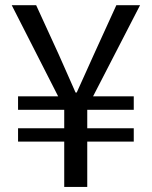

<svg xmlns="http://www.w3.org/2000/svg" viewBox="-20 -733 595 753"><path d="M231.9 0V-177.6H50.8V-229.9H231.9V-302.5H50.8V-355.1H208.1L26 -712.6H121.8L209.4 -521.4Q225.8 -484.4 242.3 -447.1Q258.9 -409.7 276.3 -370.2H280.9Q299.2 -410.1 315.7 -447.2Q332.1 -484.4 349.1 -521.4L436.3 -712.6H529.3L345 -355.1H504.6V-302.5H322.2V-229.9H504.6V-177.6H322.2V0Z"/></svg>

Font: Noto Sans TC Thin
Style: Regular
Weight: 100
Designer: Ryoko NISHIZUKA 西塚涼子 (kana, bopomofo & ideographs); Paul D. Hunt (Latin, Greek & Cyrillic); Sandoll Communications 산돌커뮤니
Foundry: Adobe
Version: Version 2.004-H2;hotconv 1.0.118;makeotfexe 2.5.65603